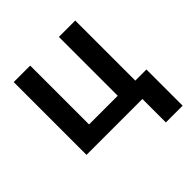

<svg xmlns="http://www.w3.org/2000/svg" viewBox="-186 -674 989 989"><g transform="rotate(-45 309.0 -179.5)"><path d="M507.8 -92.8H588.9V170.9H466.8V0H59.6V-530.3H179.7V-101.6H388.7V-530.3H507.8Z"/></g></svg>

Font: Pretendard JP SemiBold
Style: Regular
Weight: 600
Designer: Base glyphs from Inter by Rasmus Andersson; Hangeul glyphs from Noto Sans CJK(Source Han Sans) by Jang Soo-young and Kan
Foundry: Kil Hyung-jin
Version: Version 1.309